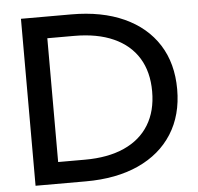

<svg xmlns="http://www.w3.org/2000/svg" viewBox="-52 -786 867 839"><g transform="rotate(-5 381.5 -366.0)"><path d="M70.3 0V-732.4H291Q424.8 -732.4 522 -688.2Q619.1 -644 671.4 -562Q723.6 -480 723.6 -366.2Q723.6 -252.9 671.4 -170.7Q619.1 -88.4 522 -44.2Q424.8 0 291 0ZM177.7 -94.7H295.4Q396.5 -94.7 467.8 -126.7Q539.1 -158.7 576.4 -219.5Q613.8 -280.3 613.8 -366.2Q613.8 -452.6 576.4 -513.2Q539.1 -573.7 467.8 -605.7Q396.5 -637.7 295.4 -637.7H177.7Z"/></g></svg>

Font: Kumbh Sans Medium
Style: Regular
Weight: 500
Version: Version 1.005